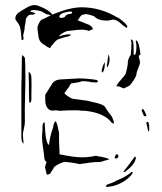

<svg xmlns="http://www.w3.org/2000/svg" viewBox="-20 -705 646 764"><path d="M303 -587Q294 -587 252 -582Q246 -582 236 -577Q233 -575 227 -571.5Q221 -568 219 -566Q216 -563 217 -560Q227 -565 240 -567Q245 -568 252.5 -568.5Q260 -569 261 -567V-566Q261 -561 241 -558Q236 -557 229 -554.5Q222 -552 216 -550Q209 -549 200 -540Q196 -537 190 -528L184 -522L180 -514Q176 -514 169 -518Q162 -522 158 -526Q136 -536 133 -560Q129 -588 129 -593Q129 -600 134 -610.5Q139 -621 144 -626Q150 -628 162 -634Q174 -640 182 -644Q172 -648 167 -648Q163 -649 154.5 -654.5Q146 -660 141 -661Q125 -665 115 -665Q102 -665 101 -659Q101 -658 110.5 -656Q120 -654 120 -652Q120 -651 117 -649Q111 -646 106 -646L102 -647Q97 -647 92 -642.5Q87 -638 83 -630L82 -621Q82 -615 80 -607Q78 -599 78 -593Q78 -589 75.5 -578.5Q73 -568 72 -563Q74 -555 74 -553Q74 -549 71.5 -546.5Q69 -544 66 -546L65 -557Q63 -586 60 -596.5Q57 -607 45 -622Q41 -626 41 -632Q41 -644 53 -654Q59 -659 85 -674Q104 -685 117 -685Q127 -685 145 -677Q174 -664 184 -652L188 -647Q191 -648 193.5 -649Q196 -650 198 -651Q260 -676 306 -676Q342 -676 378.5 -665.5Q415 -655 446 -636Q452 -635 469.5 -620Q487 -605 487 -598L483 -594L466 -607Q455 -617 447 -622Q439 -627 428 -627Q416 -623 404 -623Q370 -623 355 -640Q348 -643 337 -646Q326 -649 320 -649L305 -645Q301 -642 296.5 -635Q292 -628 289 -624Q317 -614 322 -611Q346 -604 350 -589Q349 -588 342.5 -586Q336 -584 335 -582Q319 -587 303 -587ZM224 -634Q237 -634 241 -642Q244 -647 254 -649Q262 -649 266 -652Q267 -654 267 -658Q264 -659 258 -659Q253 -659 233 -654Q216 -647 216 -639Q218 -632 224 -634ZM445 -367Q448 -371 450 -373.5Q452 -376 453 -378Q461 -388 468 -395.5Q475 -403 479 -409Q489 -439 489 -463Q490 -467 493.5 -475Q497 -483 500 -486Q503 -507 503 -536Q503 -538 501.5 -542.5Q500 -547 501 -548Q507 -548 510 -539Q512 -528 512 -500Q512 -498 511.5 -493.5Q511 -489 514 -487Q518 -484 520.5 -495Q523 -506 523 -523Q523 -526 521.5 -533.5Q520 -541 521 -545Q529 -542 533 -524L537 -504L539 -488L534 -485Q531 -478 533 -476Q537 -464 537 -458Q537 -450 534 -444Q522 -415 522 -404Q514 -388 510 -383Q502 -371 495 -364Q489 -361 482.5 -358Q476 -355 472 -353L454 -361Q448 -361 444 -362Q444 -366 445 -367ZM416 -470Q416 -481 412 -489Q407 -462 407 -454Q403 -443 407 -437Q416 -451 416 -470ZM73 -133Q74 -137 72.5 -150Q71 -163 71 -167Q71 -177 75 -193Q79 -209 79 -221Q78 -265 80 -334Q81 -358 81 -403Q81 -450 79 -475Q78 -477 69 -486Q67 -480 67 -475L66 -397Q65 -377 65 -340V-276V-161Q65 -159 66 -149Q67 -139 73 -133ZM397 -448Q397 -455 396 -458Q380 -423 387 -416Q391 -418 394 -428Q397 -438 397 -448ZM95 -374Q95 -327 96 -305Q96 -303 96.5 -300Q97 -297 99 -295Q102 -297 103.5 -301.5Q105 -306 105 -309V-339Q106 -367 105 -394Q105 -405 101 -413Q100 -415 97.5 -416.5Q95 -418 94 -420Q94 -390 95 -374ZM160 -309Q160 -292 164 -284Q173 -263 193 -265Q195 -266 201 -266Q207 -266 217 -264Q257 -267 290 -266Q291 -266 299 -265Q307 -264 321 -264Q397 -255 425 -216L433 -213V-219Q433 -222 430 -229Q427 -236 426 -239Q425 -242 420 -248Q415 -254 412 -258Q408 -263 403 -271.5Q398 -280 395 -283Q384 -291 359.5 -296.5Q335 -302 328 -304Q324 -304 270 -312Q264 -313 252.5 -320.5Q241 -328 236 -334L248 -351Q252 -354 255.5 -361Q259 -368 263 -373Q267 -374 282.5 -376Q298 -378 307 -382Q322 -382 334 -380Q343 -377 361 -377Q363 -376 365.5 -377Q368 -378 369 -380Q371 -384 364 -387Q326 -393 293 -393Q233 -390 222 -389Q212 -389 203 -385Q194 -381 189 -374L177 -355L160 -328ZM552 -245Q555 -241 563 -243Q562 -246 559.5 -253.5Q557 -261 553 -266Q551 -270 549.5 -271Q548 -272 546 -270Q544 -268 544 -264Q546 -258 552 -245ZM148 -175Q149 -180 149 -193Q149 -206 150 -210Q151 -212 152.5 -215Q154 -218 156 -219Q158 -219 158 -213L159 -197L160 -180Q164 -134 175 -128Q178 -161 191 -197Q191 -198 193 -207.5Q195 -217 201 -223Q208 -216 215 -175V-150Q215 -132 216 -121L217 -91Q275 -79 306 -79Q327 -79 341 -81.5Q355 -84 361 -85Q366 -85 370 -83Q380 -82 395 -78.5Q410 -75 415 -71L381 -61Q377 -60 371 -60H359L338 -58L318 -55L297 -52Q285 -54 277 -56Q244 -61 237 -61Q230 -60 215.5 -53Q201 -46 195 -40Q194 -36 188 -27.5Q182 -19 181 -16Q180 -14 175.5 -12Q171 -10 167 -10Q165 -13 163 -23.5Q161 -34 159 -40Q160 -44 164 -57L166 -60Q159 -64 157.5 -70.5Q156 -77 155.5 -85Q155 -93 154 -98Q153 -104 150 -126Q147 -148 147 -161ZM566 -220 570 -219Q574 -210 574 -196Q574 -187 573 -183Q573 -182 572 -182Q571 -182 570 -183Q568 -188 567 -195Q566 -202 563 -212Q562 -214 562.5 -216.5Q563 -219 566 -220ZM443 -91Q448 -91 450 -89L451 -84Q451 -77 443 -74Q441 -74 438.5 -75Q436 -76 436 -77Q439 -88 443 -91ZM476 -20Q495 -34 506.5 -47.5Q518 -61 521 -77Q519 -79 517 -83Q489 -43 471 -22ZM405 39Q427 37 444 31Q481 17 502 -8Q508 -15 508 -19Q506 -21 504 -21Q481 -1 445 13Q435 19 423 23.5Q411 28 405 30Q403 35 400 36Q403 39 405 39Z"/></svg>

Font: BM Euljiro oraeorae
Style: Regular
Weight: 400
Designer: Bongjin Kim; Bomjun Kim; Myungsoo Han; Hyesun Chae; Mikyoung Jeong; Wujin Sim; Minjae Kang; Suwha Jang;
Foundry: Sandoll Inc.
Version: Version 1.000;hotconv 1.0.109;makeexe 2.5.65596